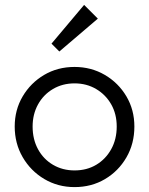

<svg xmlns="http://www.w3.org/2000/svg" viewBox="-20 -753 608 783"><path d="M284 10Q216 10 160.5 -23Q105 -56 72.5 -112Q40 -168 40 -237Q40 -305 72.5 -360Q105 -415 160 -447.5Q215 -480 284 -480Q352 -480 407.5 -447.5Q463 -415 495.5 -360Q528 -305 528 -237Q528 -167 495.5 -111Q463 -55 408 -22.5Q353 10 284 10ZM284 -58Q334 -58 372.5 -81Q411 -104 433.5 -144.5Q456 -185 456 -237Q456 -288 433.5 -327.5Q411 -367 372 -390Q333 -413 284 -413Q235 -413 196 -390Q157 -367 135 -327Q113 -287 113 -237Q113 -185 135 -144.5Q157 -104 196 -81Q235 -58 284 -58ZM222 -543 190 -575 323 -733 379 -677Z"/></svg>

Font: Outfit Light
Style: Regular
Weight: 300
Designer: Rodrigo Fuenzalida
Foundry: fragTYPE
Version: Version 1.100; ttfautohint (v1.8.4.7-5d5b)